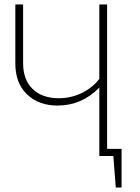

<svg xmlns="http://www.w3.org/2000/svg" viewBox="-20 -702 629 864"><path d="M462 -32H527V142H501L490 0H427V-308Q348 -227 239 -227Q154 -227 101.5 -277.5Q49 -328 49 -416V-682H84V-418Q84 -343 127 -301.5Q170 -260 244 -260Q300 -260 348 -283.5Q396 -307 427 -347V-682H462Z"/></svg>

Font: Fira Sans UltraLight
Style: Regular
Weight: 200
Designer: Carrois Corporate & Edenspiekermann AG
Foundry: Carrois Corporate GbR & Edenspiekermann AG
Version: Version 4.106;PS 004.106;hotconv 1.0.70;makeotf.lib2.5.58329